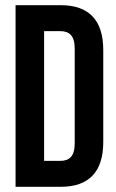

<svg xmlns="http://www.w3.org/2000/svg" viewBox="-20 -720 448 740"><path d="M40 0H214C325 0 378 -60 378 -173V-527C378 -640 325 -700 214 -700H40ZM212 -600C247 -600 268 -583 268 -532V-168C268 -117 247 -100 212 -100H150V-600Z"/></svg>

Font: Bebas Neue
Style: Bold
Weight: 700
Designer: Ryoichi Tsunekawa
Foundry: Ryoichi Tsunekawa
Version: Version 1.300